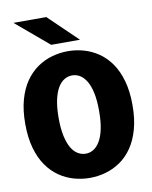

<svg xmlns="http://www.w3.org/2000/svg" viewBox="-99 -987 847 1070"><g transform="rotate(-10 325.0 -451.5)"><path d="M323 11Q277 11 232.8 -1.5Q188.5 -14 150 -40.5Q111.5 -67 82 -109.2Q52.5 -151.5 35.8 -210.8Q19 -270 19 -348Q19 -425.5 35.8 -484.8Q52.5 -544 82 -586Q111.5 -628 150 -654.5Q188.5 -681 232.8 -693.5Q277 -706 323 -706Q368.5 -706 412.5 -693.5Q456.5 -681 495.2 -654.5Q534 -628 563.2 -586Q592.5 -544 609.2 -484.8Q626 -425.5 626 -348Q626 -270 609.2 -210.8Q592.5 -151.5 563.2 -109.2Q534 -67 495.2 -40.5Q456.5 -14 412.5 -1.5Q368.5 11 323 11ZM323 -126Q346 -126 366.5 -138.2Q387 -150.5 403 -177Q419 -203.5 428 -245.8Q437 -288 437 -348Q437 -407.5 428 -449.8Q419 -492 403 -518.2Q387 -544.5 366.5 -556.8Q346 -569 323 -569Q300 -569 279 -556.8Q258 -544.5 242.2 -518.2Q226.5 -492 217.2 -449.8Q208 -407.5 208 -348Q208 -288 217.2 -245.8Q226.5 -203.5 242.2 -177Q258 -150.5 279 -138.2Q300 -126 323 -126ZM238 -757 52 -914H238L401 -757Z"/></g></svg>

Font: Trispace Thin ExtraBold
Style: Regular
Weight: 800
Version: Version 1.210